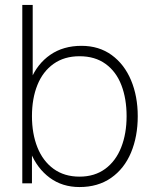

<svg xmlns="http://www.w3.org/2000/svg" viewBox="-20 -740 616 775"><path d="M77 -271Q77 -354 103.8 -418.2Q130.5 -482.5 183 -518.8Q235.5 -555 309 -555Q379.5 -555 430.8 -517.8Q482 -480.5 509 -416Q536 -351.5 536 -271Q536 -189 508.8 -124Q481.5 -59 428.5 -22Q375.5 15 301 15Q231.5 15 180.8 -22.5Q130 -60 103.5 -124.8Q77 -189.5 77 -271ZM70 -720H112V-425H109V0H70ZM491 -271Q491 -341.5 470 -396.2Q449 -451 406.2 -482Q363.5 -513 301 -513Q239.5 -513 196.2 -482.2Q153 -451.5 131 -397Q109 -342.5 109 -271Q109 -200.5 131 -145.2Q153 -90 196.2 -58.5Q239.5 -27 301 -27Q362 -27 404.8 -58.5Q447.5 -90 469.2 -145.2Q491 -200.5 491 -271Z"/></svg>

Font: Tap Sans
Style: Regular
Weight: 400
Designer: Tap Payments
Foundry: Tap Payments
Version: Version 1.001;Glyphs 3.1.2 (3151)